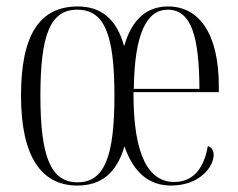

<svg xmlns="http://www.w3.org/2000/svg" viewBox="-20 -564 737 594"><path d="M219 10C291 10 340 -26 365 -111C393 -31 440 10 509 10C598 10 641 -48 641 -85C641 -99 634 -109 623 -112C610 -37 573 -1 519 -1C443 -1 392 -77 393 -279H657V-297C657 -460 596 -544 500 -544C438 -544 389 -509 364 -421C340 -509 289 -544 221 -544C103 -544 45 -457 45 -268C45 -81 107 10 219 10ZM220 0C137 0 105 -79 105 -268C105 -458 136 -534 219 -534C303 -534 334 -458 334 -268C334 -79 303 0 220 0ZM597 -289H394C396 -461 434 -534 499 -534C573 -534 596 -449 597 -289Z"/></svg>

Font: Noto Serif Display ExtraCondensed Light
Style: Regular
Weight: 300
Width: 2
Designer: Monotype Design Team
Foundry: Monotype Imaging Inc.
Version: Version 2.009